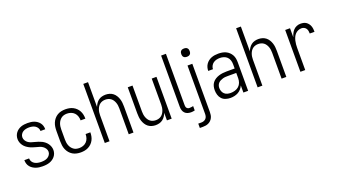

<svg xmlns="http://www.w3.org/2000/svg" viewBox="-73 -1382 3948 2244"><g transform="rotate(-20 1900.5 -260.0)"><path d="M236 8Q215 8 194 5.5Q173 3 153 -4Q133 -11 115 -22.5Q97 -34 83.5 -50.5Q70 -67 63.5 -87.5Q57 -108 57 -129V-133H116V-131Q116 -110 127.5 -92Q139 -74 157 -64Q175 -54 195.5 -50Q216 -46 236 -46Q257 -46 277.5 -49.5Q298 -53 315.5 -63Q333 -73 345 -91Q357 -109 357 -129Q357 -151 345 -169.5Q333 -188 315.5 -200Q298 -212 277.5 -218Q257 -224 236.5 -229.5Q216 -235 196 -241.5Q176 -248 157 -258Q138 -268 121.5 -281Q105 -294 92.5 -311.5Q80 -329 73 -349.5Q66 -370 66 -391Q66 -412 72.5 -432Q79 -452 91.5 -468.5Q104 -485 121 -497Q138 -509 157.5 -516Q177 -523 197.5 -525.5Q218 -528 239 -528Q259 -528 279.5 -525.5Q300 -523 319.5 -516Q339 -509 356 -497Q373 -485 385.5 -468.5Q398 -452 404 -432.5Q410 -413 410 -392V-389H351V-391Q351 -410 340.5 -427.5Q330 -445 313.5 -455.5Q297 -466 277.5 -470Q258 -474 239 -474Q219 -474 199.5 -470Q180 -466 163.5 -456Q147 -446 136.5 -428.5Q126 -411 126 -391Q126 -370 137.5 -351Q149 -332 166.5 -320Q184 -308 204.5 -302Q225 -296 245.5 -290.5Q266 -285 286.5 -278.5Q307 -272 326 -262.5Q345 -253 361.5 -239.5Q378 -226 390.5 -208.5Q403 -191 410 -170.5Q417 -150 417 -129Q417 -108 410 -87.5Q403 -67 389.5 -50.5Q376 -34 358 -22Q340 -10 320 -3.5Q300 3 279 5.5Q258 8 236 8Z M710 8Q684 8 658 2.5Q632 -3 609.5 -16.5Q587 -30 570 -50.5Q553 -71 543 -95Q533 -119 529.5 -145Q526 -171 526 -197V-323Q526 -349 529.5 -375Q533 -401 543 -425Q553 -449 570 -469.5Q587 -490 609.5 -503.5Q632 -517 658 -522.5Q684 -528 710 -528Q734 -528 758 -523.5Q782 -519 803.5 -508Q825 -497 842.5 -480Q860 -463 871.5 -441.5Q883 -420 888 -396Q893 -372 893 -348V-345H834V-347Q834 -372 826 -396.5Q818 -421 800.5 -439Q783 -457 759 -465.5Q735 -474 710 -474Q691 -474 673 -469.5Q655 -465 640 -454Q625 -443 614 -428Q603 -413 596.5 -395.5Q590 -378 587.5 -359.5Q585 -341 585 -323V-197Q585 -179 587.5 -160.5Q590 -142 596.5 -124.5Q603 -107 614 -92Q625 -77 640 -66Q655 -55 673 -50.5Q691 -46 710 -46Q735 -46 759 -54.5Q783 -63 800.5 -81Q818 -99 826 -123.5Q834 -148 834 -173V-175H893V-172Q893 -148 888 -124Q883 -100 871.5 -78.5Q860 -57 842.5 -40Q825 -23 803.5 -12Q782 -1 758 3.5Q734 8 710 8Z M1009 0V-735H1068V-426Q1076 -448 1089.5 -468Q1103 -488 1121.5 -502Q1140 -516 1163 -522Q1186 -528 1210 -528Q1234 -528 1258 -521Q1282 -514 1301 -499Q1320 -484 1333 -463Q1346 -442 1353.5 -419Q1361 -396 1363.5 -371.5Q1366 -347 1366 -323V0H1307V-323Q1307 -341 1304.5 -359Q1302 -377 1296 -394Q1290 -411 1280 -426.5Q1270 -442 1255.5 -453Q1241 -464 1223.5 -469Q1206 -474 1187 -474Q1169 -474 1151.5 -469Q1134 -464 1119.5 -453Q1105 -442 1095 -426.5Q1085 -411 1079 -394Q1073 -377 1070.5 -359Q1068 -341 1068 -323V0Z M1640 8Q1616 8 1592 1Q1568 -6 1549 -21Q1530 -36 1517 -57Q1504 -78 1496.5 -101Q1489 -124 1486.5 -148.5Q1484 -173 1484 -197V-520H1543V-197Q1543 -179 1545.5 -161Q1548 -143 1554 -126Q1560 -109 1570 -93.5Q1580 -78 1594.5 -67Q1609 -56 1626.5 -51Q1644 -46 1663 -46Q1681 -46 1698.5 -51Q1716 -56 1730.5 -67Q1745 -78 1755 -93.5Q1765 -109 1771 -126Q1777 -143 1779.5 -161Q1782 -179 1782 -197V-520H1841V0H1782V-94Q1774 -72 1760.5 -52Q1747 -32 1728.5 -18Q1710 -4 1687 2Q1664 8 1640 8Z M2079 8Q2058 8 2037.5 1.5Q2017 -5 2003 -20Q1989 -35 1983 -55Q1977 -75 1977 -96V-735H2037V-96Q2037 -87 2039 -77.5Q2041 -68 2046.5 -61Q2052 -54 2060.5 -50Q2069 -46 2079 -46Q2091 -46 2103 -48Q2115 -50 2127 -52V2Q2115 5 2103 6.5Q2091 8 2079 8Z M2113 215V161H2153Q2168 161 2183 155.5Q2198 150 2208.5 138.5Q2219 127 2223 112Q2227 97 2227 81V-520H2287V81Q2287 99 2284 117Q2281 135 2273 151Q2265 167 2252 180Q2239 193 2222.5 201Q2206 209 2188.5 212Q2171 215 2153 215ZM2257 -618Q2246 -618 2235.5 -621Q2225 -624 2217.5 -631.5Q2210 -639 2207 -649Q2204 -659 2204 -670Q2204 -681 2207 -691Q2210 -701 2217.5 -708.5Q2225 -716 2235.5 -719Q2246 -722 2257 -722Q2267 -722 2277.5 -719Q2288 -716 2295.5 -708.5Q2303 -701 2306 -691Q2309 -681 2309 -670Q2309 -659 2306 -649Q2303 -639 2295.5 -631.5Q2288 -624 2277.5 -621Q2267 -618 2257 -618Z M2571 8Q2542 8 2513 -1Q2484 -10 2464 -31.5Q2444 -53 2435.5 -82Q2427 -111 2427 -140Q2427 -165 2433 -189Q2439 -213 2454 -232.5Q2469 -252 2490 -265Q2511 -278 2534.5 -285.5Q2558 -293 2582.5 -296Q2607 -299 2631 -299H2733V-354Q2733 -378 2725.5 -401.5Q2718 -425 2701 -442Q2684 -459 2660 -466.5Q2636 -474 2612 -474Q2590 -474 2569 -469Q2548 -464 2530.5 -451.5Q2513 -439 2502.5 -419Q2492 -399 2492 -378H2433Q2433 -400 2439 -421.5Q2445 -443 2457.5 -461Q2470 -479 2487.5 -492.5Q2505 -506 2525.5 -514Q2546 -522 2568 -525Q2590 -528 2612 -528Q2636 -528 2659.5 -524Q2683 -520 2704.5 -510Q2726 -500 2743.5 -483.5Q2761 -467 2772.5 -446Q2784 -425 2788 -401.5Q2792 -378 2792 -354V0H2733V-89Q2723 -66 2706 -46.5Q2689 -27 2667.5 -15Q2646 -3 2621 2.5Q2596 8 2571 8ZM2593 -46Q2620 -46 2647 -54Q2674 -62 2694 -80Q2714 -98 2723.5 -124Q2733 -150 2733 -177V-244H2631Q2615 -244 2598.5 -243Q2582 -242 2566 -237.5Q2550 -233 2535 -225.5Q2520 -218 2508.5 -206Q2497 -194 2491.5 -178Q2486 -162 2486 -146Q2486 -125 2493.5 -105Q2501 -85 2516 -71Q2531 -57 2551.5 -51.5Q2572 -46 2593 -46Z M2910 0V-735H2969V-426Q2977 -448 2990.5 -468Q3004 -488 3022.5 -502Q3041 -516 3064 -522Q3087 -528 3111 -528Q3135 -528 3159 -521Q3183 -514 3202 -499Q3221 -484 3234 -463Q3247 -442 3254.5 -419Q3262 -396 3264.5 -371.5Q3267 -347 3267 -323V0H3208V-323Q3208 -341 3205.5 -359Q3203 -377 3197 -394Q3191 -411 3181 -426.5Q3171 -442 3156.5 -453Q3142 -464 3124.5 -469Q3107 -474 3088 -474Q3070 -474 3052.5 -469Q3035 -464 3020.5 -453Q3006 -442 2996 -426.5Q2986 -411 2980 -394Q2974 -377 2971.5 -359Q2969 -341 2969 -323V0Z M3442 0V-520H3502V-407Q3509 -430 3519.5 -452Q3530 -474 3546.5 -491.5Q3563 -509 3586 -518.5Q3609 -528 3633 -528Q3652 -528 3670 -524.5Q3688 -521 3703 -511Q3718 -501 3729.5 -486Q3741 -471 3747 -454Q3753 -437 3755 -419Q3757 -401 3757 -383H3698Q3698 -399 3695 -415.5Q3692 -432 3683 -445.5Q3674 -459 3659 -466.5Q3644 -474 3627 -474Q3605 -474 3584.5 -465Q3564 -456 3549 -440Q3534 -424 3525 -404Q3516 -384 3511 -362.5Q3506 -341 3504 -319Q3502 -297 3502 -276V0Z"/></g></svg>

Font: Iosevka QP Light
Style: Regular
Weight: 300
Designer: Belleve Invis
Foundry: Belleve Invis
Version: Version 20.0.0; ttfautohint (v1.8.4)